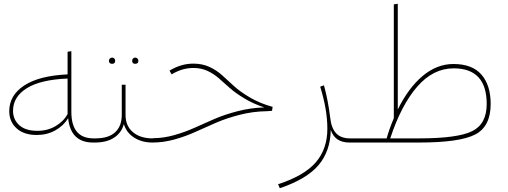

<svg xmlns="http://www.w3.org/2000/svg" viewBox="-20 -755 2692 1017"><path d="M485 -22 497 -11 483 0H473Q354 0 341 -129Q317 -89 273 -64.5Q229 -40 175 -40Q106 -40 67.5 -75.5Q29 -111 29 -166Q29 -250 108 -302Q187 -354 338 -361V-481L358 -484V-162Q358 -22 476 -22ZM178 -62Q232 -62 274.5 -87Q317 -112 338 -151V-339Q194 -333 121.5 -287.5Q49 -242 49 -168Q49 -122 82 -92Q115 -62 178 -62Z M574 -417Q557 -417 557 -433Q557 -440 562 -445Q567 -450 574 -450Q581 -450 585.5 -445Q590 -440 590 -433Q590 -417 574 -417ZM696 -417Q680 -417 680 -433Q680 -440 684.5 -445Q689 -450 696 -450Q703 -450 708 -445Q713 -440 713 -433Q713 -417 696 -417ZM789 -22 803 -11 788 0Q731 0 690 -26.5Q649 -53 636 -98Q624 -52 584.5 -26Q545 0 483 0L468 -11L485 -22Q555 -22 590 -54.5Q625 -87 625 -146V-306H645V-146Q645 -88 684 -55Q723 -22 789 -22Z M1004 -418Q1051 -418 1088.5 -401Q1126 -384 1156.5 -356.5Q1187 -329 1219.5 -299Q1252 -269 1305 -238Q1358 -207 1424 -189L1421 -168L1394 -166Q1320 -165 1250 -147Q1180 -129 1124.5 -105Q1069 -81 1016.5 -57Q964 -33 905 -16.5Q846 0 788 0L773 -12L790 -23Q845 -23 902 -39Q959 -55 1010 -78Q1061 -101 1115 -124.5Q1169 -148 1238.5 -166Q1308 -184 1380 -186Q1322 -205 1274 -234Q1226 -263 1196.5 -289.5Q1167 -316 1139 -340.5Q1111 -365 1078 -380Q1045 -395 1004 -395Q945 -395 889 -361L878 -381Q939 -418 1004 -418Z M1834 -22 1846 -11 1831 0Q1754 0 1732 -67Q1730 46 1667 120Q1604 194 1462 242L1453 221Q1593 175 1653.5 104Q1714 33 1714 -73Q1714 -174 1676 -296L1696 -303Q1718 -223 1729 -132Q1735 -76 1760.5 -49Q1786 -22 1834 -22Z M2382 -416Q2481 -416 2530 -360Q2579 -304 2579 -204Q2579 -85 2497 -42.5Q2415 0 2199 0H1831L1816 -11L1833 -22H2028Q2042 -72 2066 -129V-732L2087 -735V-175Q2143 -289 2218.5 -352.5Q2294 -416 2382 -416ZM2199 -22Q2403 -22 2480.5 -60Q2558 -98 2558 -204Q2558 -393 2383 -393Q2274 -393 2189.5 -295.5Q2105 -198 2047 -22Z"/></svg>

Font: FiraGO Thin
Style: Regular
Weight: 100
Designer: bBox Type
Foundry: bBox Type GmbH
Version: Version 1.001;PS 001.001;hotconv 1.0.88;makeotf.lib2.5.64775